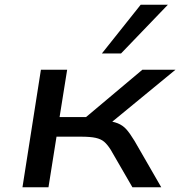

<svg xmlns="http://www.w3.org/2000/svg" viewBox="-20 -792 762 812"><path d="M75 0 153 -497H264L232 -297H344L582 -497H722L424 -252L418 -283Q457 -279 478 -270.5Q499 -262 514 -245.5Q529 -229 549 -196L662 0H540L448 -159Q434 -181 420.5 -192.5Q407 -204 384.5 -209Q362 -214 321 -214H219L185 0ZM411 -566 575 -772H690L492 -566Z"/></svg>

Font: Nunito Sans 7pt Expanded Medium
Style: Italic
Weight: 500
Width: 7
Italic angle: -9°
Designer: Vernon Adams
Foundry: Vernon Adams
Version: Version 3.101;gftools[0.9.27]